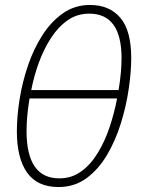

<svg xmlns="http://www.w3.org/2000/svg" viewBox="-20 -744 573 774"><path d="M216 10Q130 10 89 -48.5Q48 -107 48 -214Q48 -275 59 -344Q70 -413 93 -480.5Q116 -548 151.5 -603Q187 -658 234.5 -691Q282 -724 343 -724Q421 -724 465 -672.5Q509 -621 509 -510Q509 -455 499 -386Q489 -317 467.5 -247.5Q446 -178 411.5 -119.5Q377 -61 328.5 -25.5Q280 10 216 10ZM458 -381Q464 -416 467 -449Q470 -482 470 -509Q470 -689 340 -689Q291 -689 253 -662.5Q215 -636 186 -591.5Q157 -547 137 -492.5Q117 -438 106 -381ZM219 -25Q269 -25 307.5 -53Q346 -81 374.5 -128Q403 -175 422 -232Q441 -289 452 -347H99Q87 -273 87 -216Q87 -25 219 -25Z"/></svg>

Font: Noto Sans Condensed ExtraLight
Style: Italic
Weight: 200
Width: 3
Italic angle: -12°
Designer: Monotype Design Team
Foundry: Monotype Imaging Inc.
Version: Version 2.013; ttfautohint (v1.8.4.7-5d5b)